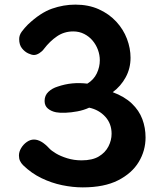

<svg xmlns="http://www.w3.org/2000/svg" viewBox="-20 -797 697 831"><path d="M127 -559Q117 -559 102 -566Q87 -573 75 -588Q63 -603 63 -628Q63 -645 74.5 -660.5Q86 -676 101 -691Q155 -742 205 -759.5Q255 -777 306 -777Q363 -777 407.5 -757Q452 -737 483 -703.5Q514 -670 529.5 -629Q545 -588 545 -547Q545 -501 524 -462.5Q503 -424 468 -398Q519 -379 550.5 -349Q582 -319 596 -281.5Q610 -244 610 -202Q610 -145 580.5 -96Q551 -47 491 -16.5Q431 14 338 14Q295 14 249 4.5Q203 -5 159.5 -26Q116 -47 80 -82Q71 -91 66.5 -101Q62 -111 62 -124Q62 -140 71.5 -156Q81 -172 96 -182.5Q111 -193 127 -193Q158 -193 193 -155Q202 -145 222 -133Q242 -121 271 -112Q300 -103 333 -103Q380 -103 408 -120Q436 -137 449.5 -163.5Q463 -190 463 -218Q463 -262 435.5 -292Q408 -322 366 -331Q342 -320 315 -315Q288 -310 263.5 -309Q239 -308 223 -311Q202 -315 187.5 -327Q173 -339 173 -360Q173 -384 189.5 -399.5Q206 -415 229 -422Q261 -433 292.5 -436Q324 -439 358 -435Q386 -452 399 -479.5Q412 -507 412 -536Q412 -559 404 -581Q396 -603 381 -621Q366 -639 344.5 -650Q323 -661 297 -661Q258 -661 227 -640Q196 -619 170 -585Q163 -575 150.5 -567Q138 -559 127 -559Z"/></svg>

Font: Playpen Sans SemiBold
Style: Regular
Weight: 600
Designer: Laura Meseguer, Veronika Burian, José Scaglione
Foundry: TypeTogether
Version: Version 1.001